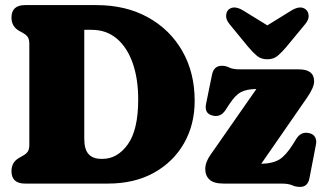

<svg xmlns="http://www.w3.org/2000/svg" viewBox="-20 -720 1268 753"><path d="M25 -49Q25 -84.5 56 -101.5L71 -110Q85 -118 90 -127.2Q95 -136.5 95 -153V-547Q95 -563.5 90 -572.8Q85 -582 71 -590L56 -598.5Q25 -615.5 25 -651Q25 -700 78.5 -700H358Q473.5 -700 560.2 -652Q647 -604 695.2 -519.5Q743.5 -435 743.5 -324.5Q743.5 -231 701.5 -157.8Q659.5 -84.5 583.2 -42.2Q507 0 403 0H78.5Q25 0 25 -49ZM382.5 -97Q440.5 -97 481.2 -153.8Q522 -210.5 522 -330Q522 -411.5 500.2 -473Q478.5 -534.5 437.8 -568.8Q397 -603 340 -603H310.5V-175.5Q310.5 -134 327.5 -115.5Q344.5 -97 376.5 -97ZM1183.5 -336 1004.5 -77.5Q1052 -79 1077.2 -95.5Q1102.5 -112 1129 -154.5L1142.5 -176Q1161.5 -206 1194 -197.5Q1210 -193.5 1216.2 -181.2Q1222.5 -169 1219 -152.5L1193.5 -20.5Q1187 13 1157 13Q1139.5 13 1125.5 6.5Q1111.5 0 1082 0H857Q818.5 0 801.8 -15.5Q785 -31 785 -57Q785 -83.5 805 -112L985.5 -371Q948 -370.5 925.5 -359Q903 -347.5 879.5 -311.5L864.5 -288.5Q844.5 -257.5 811 -267.5Q781 -276.5 788 -312L811.5 -427Q818.5 -462 850 -462Q866 -462 879.5 -455Q893 -448 922.5 -448H1152Q1212 -448 1212 -401Q1212 -377 1183.5 -336ZM1103 -536Q1085 -514.5 1068.8 -501Q1052.5 -487.5 1028.5 -487.5Q1004 -487.5 987.8 -501Q971.5 -514.5 953.5 -536L880 -625.5Q866 -643 866.8 -658.2Q867.5 -673.5 875.5 -681.5Q897 -701.5 935 -678L1028.5 -620.5L1121.5 -678Q1159.5 -701.5 1181 -681.5Q1189.5 -673.5 1190.5 -658.2Q1191.5 -643 1177 -625.5Z"/></svg>

Font: Fraunces 144pt SuperSoft Black
Style: Regular
Weight: 900
Version: Version 1.000;[b76b70a41]